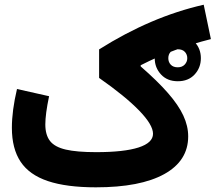

<svg xmlns="http://www.w3.org/2000/svg" viewBox="-20 -801 922 821"><path d="M740.2 -590.3Q760.3 -590.3 770.5 -579.1Q780.8 -567.9 780.8 -552.2Q780.8 -536.6 769.8 -524.9Q758.8 -513.2 740.1 -513.2Q720.7 -513.2 710.2 -524.4Q699.7 -535.6 699.7 -552.2Q699.7 -568.8 710 -579.6Q720.2 -590.3 740.2 -590.3ZM740.2 -649.9Q695.1 -649.9 668.4 -621.3Q641.6 -592.8 641.6 -552.2Q641.6 -511.7 668.4 -482.7Q695.1 -453.6 740.2 -453.6Q785.4 -453.6 812.1 -482.4Q838.9 -511.2 838.9 -552.2Q838.9 -593.3 812 -621.6Q785.2 -649.9 740.2 -649.9ZM52.7 -420.4Q30.8 -328.1 30.8 -254.4Q30.8 -165.5 68.1 -109.4Q105.5 -53.2 185.1 -26.6Q264.6 0 390.1 0Q580.1 0 682.4 -56.6Q784.7 -113.3 784.7 -217.8Q784.7 -262.2 763.9 -306.9Q743.2 -351.6 698.5 -402.8Q653.8 -454.1 581.5 -517.1V-522Q655.3 -559.6 728 -586.4Q800.8 -613.3 881.8 -633.8L851.1 -780.8Q737.3 -754.9 626.5 -707.5Q515.6 -660.2 403.8 -589.8V-467.8Q516.1 -389.2 575.2 -328.1Q634.3 -267.1 634.3 -229Q634.3 -190.4 572.5 -170.4Q510.7 -150.4 391.1 -150.4Q308.6 -150.4 261.2 -161.4Q213.9 -172.4 193.8 -198.2Q173.8 -224.1 173.8 -269Q173.8 -313 189.9 -389.6Z"/></svg>

Font: Estedad-FD-VF Thin
Style: Regular
Weight: 100
Designer: Amin Abedi
Version: Version 5.0